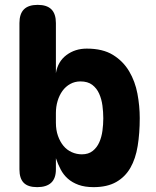

<svg xmlns="http://www.w3.org/2000/svg" viewBox="-20 -760 640 790"><path d="M133 10Q95 10 77.5 -8Q60 -26 60 -63V-665Q60 -703 78.5 -721.5Q97 -740 135 -740Q173 -740 191.5 -721.5Q210 -703 210 -665V-459Q218 -507 253.5 -533.5Q289 -560 337 -560Q403 -560 445 -534Q487 -508 511.5 -466.5Q536 -425 545.5 -374.5Q555 -324 555 -274Q555 -212 546.5 -159.5Q538 -107 516.5 -69.5Q495 -32 458 -11Q421 10 365 10Q329 10 303 0.5Q277 -9 259 -25Q241 -41 229.5 -63Q218 -85 210 -109V-63Q210 -26 190.5 -8Q171 10 133 10ZM317 -125Q344 -125 361.5 -139Q379 -153 388.5 -174.5Q398 -196 401.5 -222Q405 -248 405 -273Q405 -299 401.5 -325.5Q398 -352 388 -374.5Q378 -397 359.5 -411Q341 -425 311 -425Q288 -425 269 -414.5Q250 -404 237 -386Q224 -368 217 -344.5Q210 -321 210 -295V-255Q210 -225 218.5 -201Q227 -177 241 -160Q255 -143 275 -134Q295 -125 317 -125Z"/></svg>

Font: Maple Mono ExtraBold
Style: Regular
Weight: 800
Monospace: yes
Designer: subframe7536
Version: Version 7.000